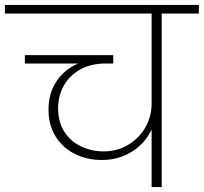

<svg xmlns="http://www.w3.org/2000/svg" viewBox="-52 -760 828 780"><path d="M756 -705H605V0H564V-234Q538 -178 484 -144Q430 -110 362 -110Q302 -110 252.5 -134.5Q203 -159 174 -205.5Q145 -252 145 -315Q145 -380 177 -429Q209 -478 266 -502H49V-536H408V-502H377Q318 -502 274.5 -478Q231 -454 207.5 -412.5Q184 -371 184 -320Q184 -265 209 -225.5Q234 -186 276.5 -165.5Q319 -145 369 -145Q424 -145 468.5 -171.5Q513 -198 538.5 -242.5Q564 -287 564 -339V-705H-32V-740H756Z"/></svg>

Font: Fz Poppins ExtLt
Style: Regular
Weight: 200
Designer: Ninad Kale (Devanagari), Jonny Pinhorn (Latin)
Foundry: Indian Type Foundry
Version: Vit hóa bi Vntype.Com & FontZin.Com